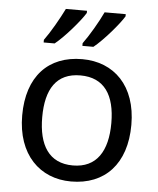

<svg xmlns="http://www.w3.org/2000/svg" viewBox="-54 -813 714 869"><g transform="rotate(5 302.5 -378.0)"><path d="M482 -756V-766H386C365 -721 327 -656 299 -618V-606H349C394 -642 461 -721 482 -756ZM306 -756V-766H210C188 -721 151 -656 123 -618V-606H173C218 -642 285 -721 306 -756ZM551 -269C551 -446 449 -546 304 -546C150 -546 55 -446 55 -269C55 -91 159 10 301 10C454 10 551 -91 551 -269ZM146 -269C146 -396 193 -472 302 -472C411 -472 460 -396 460 -269C460 -142 411 -63 303 -63C194 -63 146 -142 146 -269Z"/></g></svg>

Font: Noto Sans Gujarati UI
Style: Regular
Weight: 400
Designer: Jelle Bosma - Monotype Design Team, Universal Thirst
Foundry: Monotype Imaging Inc.
Version: Version 2.106